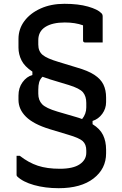

<svg xmlns="http://www.w3.org/2000/svg" viewBox="-20 -738 640 1008"><path d="M294 148Q364 148 398.5 124.5Q433 101 433 64V52Q433 20 414.5 3Q396 -14 337 -31L241 -60Q156 -86 116.5 -125Q77 -164 77 -214V-236Q77 -277 98.5 -306.5Q120 -336 150 -344V-362Q109 -389 93 -421Q77 -453 77 -488V-533Q77 -586 108 -627.5Q139 -669 193.5 -693.5Q248 -718 318 -718Q391 -718 442 -703.5Q493 -689 512 -669Q519 -663 519 -652V-515H427Q416 -515 416 -526V-605Q375 -620 320 -620Q255 -620 218 -596.5Q181 -573 181 -527V-504Q181 -469 203.5 -450Q226 -431 287 -413L382 -384Q442 -367 475.5 -345Q509 -323 523 -294Q537 -265 537 -226V-202Q537 -168 517 -140.5Q497 -113 466 -103V-86Q505 -62 521 -29Q537 4 537 48V67Q537 148 471 199Q405 250 288 250Q217 250 158.5 233.5Q100 217 70 188Q67 185 67 180V80H84Q130 116 178.5 132Q227 148 294 148ZM378 -124Q396 -119 411 -113Q433 -140 433 -174V-198Q433 -232 416 -253Q399 -274 340 -292L244 -321Q222 -328 203 -335Q190 -322 185.5 -306Q181 -290 181 -267V-246Q181 -212 201 -191Q221 -170 282 -152Z"/></svg>

Font: Recursive Sn Lnr St Med
Style: Regular
Weight: 500
Version: Version 1.085;hotconv 1.1.0;makeotfexe 2.6.0; ttfautohint (v